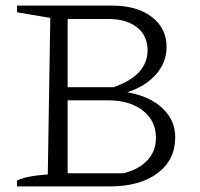

<svg xmlns="http://www.w3.org/2000/svg" viewBox="-20 -667 714 687"><path d="M435 -337Q515 -323 561 -280Q607 -237 607 -176Q607 -95 544 -47.5Q481 0 372 0H41V-21Q72 -37 151 -43L160 -603L41 -623V-647H381Q470 -647 523 -606.5Q576 -566 576 -499Q576 -443 537.5 -400Q499 -357 435 -337ZM368 -599H222V-355H386Q508 -397 508 -487Q508 -539 470.5 -569Q433 -599 368 -599ZM367 -308H222V-47H421Q476 -60 507 -93Q538 -126 538 -174Q538 -235 491 -271.5Q444 -308 367 -308Z"/></svg>

Font: Piazzolla SC Light
Style: Regular
Weight: 300
Designer: Juan Pablo del Peral
Foundry: Huerta Tipografica
Version: Version 1.330